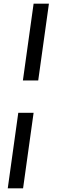

<svg xmlns="http://www.w3.org/2000/svg" viewBox="-20 -766 307 1040"><path d="M162 -746H245L187 -330H104ZM79 -155H162L105 254H22Z"/></svg>

Font: Hanken Grotesk SemiBold
Style: Italic
Weight: 600
Italic angle: -8°
Designer: Alfredo Marco Pradil
Foundry: Hanken Design Co.
Version: Version 3.014